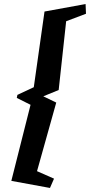

<svg xmlns="http://www.w3.org/2000/svg" viewBox="-20 -736 445 949"><path d="M227 193 36 158 131 -218 63 -252 66 -267 147 -305 200 -679 403 -716 405 -668 307 -631 270 -291 194 -260 258 -229 163 110 247 147Z"/></svg>

Font: Manuale ExtraBold
Style: Italic
Weight: 800
Italic angle: -11°
Designer: Eduardo Tunni / Pablo Cosgaya
Foundry: Eduardo Tunni / Pablo Cosgaya
Version: Version 1.002